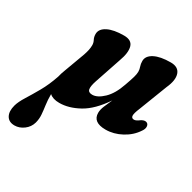

<svg xmlns="http://www.w3.org/2000/svg" viewBox="-247 -642 1046 1044"><g transform="rotate(30 276.0 -120.0)"><path d="M106.5 -283Q113 -302 116.2 -317.5Q119.5 -333 119.5 -348.5Q119.5 -363.5 112 -377.8Q104.5 -392 104.5 -410.5Q104.5 -442.5 141.5 -461.5Q178.5 -480.5 243.5 -480.5Q291.5 -480.5 301.5 -446Q311.5 -411.5 290 -353L234.5 -188.5Q222 -151.5 225.2 -133.2Q228.5 -115 253.5 -115Q285.5 -115 322.5 -150.2Q359.5 -185.5 382.5 -253Q396.5 -292 402.5 -313Q408.5 -334 408.5 -348.5Q408.5 -363.5 403.2 -377.8Q398 -392 398 -410.5Q398 -442.5 434.8 -461.8Q471.5 -481 536.5 -481Q584.5 -481 596.8 -445.5Q609 -410 583 -353L515.5 -178Q499.5 -140 501 -125.5Q502.5 -111 518.5 -111Q531 -111 553.5 -128.5Q574.5 -140 587.5 -132Q597 -126 597.5 -112Q598 -98 586.5 -82Q558.5 -39 510 -13Q461.5 13 411 13Q331 13 331 -46.5Q331 -66 341 -90.2Q351 -114.5 364 -143Q305.5 -56.5 242.2 -21.8Q179 13 120.5 13Q79.5 13 58.5 -6.5Q58.5 31.5 62.8 61.2Q67 91 69 116.8Q71 142.5 64 169Q55 201 28 221Q1 241 -29 241Q-65 241 -79.8 215Q-94.5 189 -83 147Q-75.5 120 -52.8 83.8Q-30 47.5 -3 0Q24 -47.5 44.5 -108Q49.5 -130 59.5 -155.5Z"/></g></svg>

Font: Fraunces 9pt S050
Style: Bold Italic
Weight: 700
Italic angle: -16°
Version: Version 1.000; ttfautohint (v1.8.3)